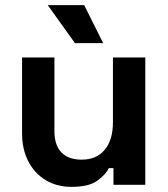

<svg xmlns="http://www.w3.org/2000/svg" viewBox="-20 -720 656 748"><path d="M66 -200V-496H192V-210Q192 -154 219.5 -126Q247 -98 298 -98Q356 -98 388 -136.5Q420 -175 420 -244V-496H546V0H422V-65H404Q392 -40 359 -16Q326 8 259 8Q201 8 157.5 -18.5Q114 -45 90 -92Q66 -139 66 -200ZM272 -552 166 -700H308L382 -552Z"/></svg>

Font: Space 7353
Style: Regular
Weight: 400
Designer: Christine Claussen + Ruben Lyon  (Space 7353)
Version: Version 1.000;FEAKit 1.0